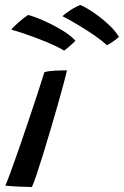

<svg xmlns="http://www.w3.org/2000/svg" viewBox="-20 -749 497 770"><path d="M108 1Q89.5 1 57.5 -0.5Q25.5 -2 1.5 -4.5Q7.5 -17.5 22.2 -57.8Q37 -98 56.2 -153.2Q75.5 -208.5 95.2 -267.5Q115 -326.5 131.8 -377.5Q148.5 -428.5 158 -459.5Q175 -464.5 202.5 -465.8Q230 -467 248.5 -467Q245 -450 235.2 -413.8Q225.5 -377.5 212 -329.8Q198.5 -282 183.2 -230.8Q168 -179.5 153.5 -132.2Q139 -85 127 -49.5Q115 -14 108 1ZM301.5 -729Q310 -726.5 330.5 -714.5Q351 -702.5 375.5 -684.2Q400 -666 422.2 -644.2Q444.5 -622.5 457 -601Q446.5 -591 430 -580.2Q413.5 -569.5 408.5 -567.5Q392 -584 360.2 -606Q328.5 -628 293 -649.2Q257.5 -670.5 230.5 -684Q237 -691 257.5 -705Q278 -719 301.5 -729ZM92.5 -689Q103 -687 127.2 -677.8Q151.5 -668.5 181.2 -654Q211 -639.5 238.2 -622Q265.5 -604.5 282.5 -586Q278.5 -581 268.8 -572.2Q259 -563.5 249.8 -555.8Q240.5 -548 237 -546Q222.5 -555.5 196.2 -567.5Q170 -579.5 139 -591.5Q108 -603.5 78 -613.8Q48 -624 25.5 -630Q31 -638.5 51 -656.5Q71 -674.5 92.5 -689Z"/></svg>

Font: Grandstander
Style: Italic
Weight: 400
Italic angle: -15°
Designer: Tyler Finck
Foundry: Etcetera Type Co
Version: Version 1.200; ttfautohint (v1.8.3)